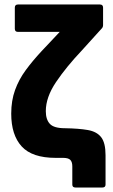

<svg xmlns="http://www.w3.org/2000/svg" viewBox="-20 -703 501 855"><path d="M316 132Q302 132 302 119V38Q302 18 293 9Q284 0 261 0H228Q123 0 76.5 -51Q30 -102 30 -197Q30 -255 47 -302Q64 -349 94.5 -390.5Q125 -432 165 -475L246 -561H60Q46 -561 46 -575V-669Q46 -683 60 -683H425Q439 -683 439 -669V-591Q439 -581 431 -574L345 -479Q275 -405 229.5 -337.5Q184 -270 184 -208Q184 -171 202 -151.5Q220 -132 269 -132Q331 -131 371 -124Q411 -117 430.5 -92Q450 -67 450 -12V119Q450 132 436 132Z"/></svg>

Font: Sofia Sans Semi Condensed Black
Style: Regular
Weight: 900
Designer: Botio Nikoltchev, Ani Petrova
Foundry: lettersoup
Version: Version 4.100; ttfautohint (v1.8.4.7-5d5b)